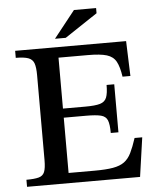

<svg xmlns="http://www.w3.org/2000/svg" viewBox="-57 -876 750 924"><g transform="rotate(-5 318.5 -414.0)"><path d="M582 0H36V-34Q74 -34 95 -39.5Q116 -45 123.5 -63.5Q131 -82 131 -121V-531Q131 -569 124 -588.5Q117 -608 96.5 -615.5Q76 -623 36 -623V-657H572L578 -488H540Q533 -536 519 -561.5Q505 -587 474 -596.5Q443 -606 383 -606H241V-360H349Q397 -360 420.5 -367Q444 -374 452 -394.5Q460 -415 460 -455H497V-223H460Q460 -265 452 -284.5Q444 -304 420.5 -310Q397 -316 349 -316H241V-49H367Q422 -49 456 -55Q490 -61 510.5 -76Q531 -91 544.5 -118.5Q558 -146 572 -189H609ZM284 -698H232L335 -828H442V-803Z"/></g></svg>

Font: STIX Two Text Medium
Style: Regular
Weight: 500
Designer: Ross Mills, John Hudson & Paul Hanslow, Tiro Typeworks Ltd; with prior portions MicroPress Inc., and Coen Hoffman.
Foundry: Tiro Typeworks Ltd
Version: Version 2.13 b171